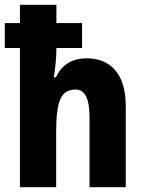

<svg xmlns="http://www.w3.org/2000/svg" viewBox="-23 -780 603 800"><path d="M212 -760V-684H319V-580H212V-575Q212 -545 208.5 -513.5Q205 -482 201 -458H210Q247 -537 339 -537Q415 -537 458 -486.5Q501 -436 501 -337V0H350V-293Q350 -407 292 -407Q246 -407 228.5 -367Q211 -327 211 -234V0H60V-580H-3V-684H60V-760Z"/></svg>

Font: Noto Sans Kannada Condensed ExtraBold
Style: Regular
Weight: 800
Width: 3
Designer: Jelle Bosma - Monotype Design Team
Foundry: Monotype Imaging Inc.
Version: Version 2.005; ttfautohint (v1.8.4.7-5d5b)